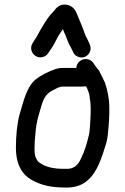

<svg xmlns="http://www.w3.org/2000/svg" viewBox="-20 -763 551 845"><path d="M166.5 -511.5C177.5 -513.8 186 -519.7 192 -529L201 -542C212.6 -558.8 218 -568 227 -586C234.8 -603.6 246.9 -619.8 257 -635C259 -627 263.4 -618.2 267 -611C275.8 -590.5 281 -571.2 292 -554C302.1 -537.2 302 -523.4 320.5 -514.5C355.4 -497.6 388.4 -531.9 376 -565C370.4 -580 362.9 -593.2 356 -607C345.4 -638.9 331.5 -669.8 319 -701C309.7 -725 294.7 -738.7 274 -742C254 -745.3 237.3 -739 224 -723C221.3 -719 217.3 -714.3 212 -709C194.1 -691.1 181.2 -669.9 168 -648C154 -627.1 146.7 -607.2 132 -587L124 -574C103.6 -542.3 132.1 -504.2 166.5 -511.5ZM379 -292V-265C379 -257 378.7 -249 378 -241C376.2 -215.5 376.1 -181.2 369 -160C362.1 -130 352 -97.1 339 -71C327.7 -44.7 314.3 -23.3 281 -20H258C215.2 -20 177 -28.8 153 -48C145.6 -51.7 141.7 -61.5 137 -70C132.3 -82.6 132 -94.4 132 -112C132 -137.3 133.5 -150.4 136 -175C138.9 -226.7 153.6 -267.8 166 -309C175.2 -336.6 188.5 -353.8 213 -366C223.2 -371.1 240.6 -382 255 -382H341C347.7 -382 353.7 -382.3 359 -383C365.3 -370.4 375 -349.4 375 -331C377.3 -319.3 379 -305.7 379 -292ZM316 -464H255C244.3 -464 233 -462 221 -458C187.1 -445 160.6 -432.5 135 -412C95.2 -375.8 84 -317.4 66 -259C54.8 -216.9 50 -163.4 50 -112C50 -52 68.6 -8.5 103 18C140.4 45.2 192.1 62 256 62C302.4 65.1 338.6 54.7 364 32C410.3 -6.2 429.2 -73.8 449 -138C453.7 -156.7 456.6 -186.5 458 -208L460 -234C460.7 -244 461 -254.3 461 -265V-292C461 -331.3 452.1 -368.7 442 -399C436.1 -410.9 427.5 -428.9 422 -440C421.3 -440 421 -440.3 421 -441C419 -448.3 415 -454.7 409 -460C404.3 -466.7 400 -472.7 396 -478L390 -487C366.7 -517.3 317.8 -502.1 316 -464Z"/></svg>

Font: HoneyBee
Style: Bd
Weight: 700
Foundry: Cannot Into Space Fonts
Version: Version 0.89